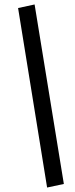

<svg xmlns="http://www.w3.org/2000/svg" viewBox="-20 -774 335 860"><path d="M191 66 61 -738 135 -754 266 50Z"/></svg>

Font: Nunito Sans 10pt Medium
Style: Italic
Weight: 500
Italic angle: -9°
Designer: Vernon Adams
Foundry: Vernon Adams
Version: Version 3.101;gftools[0.9.27]